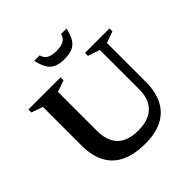

<svg xmlns="http://www.w3.org/2000/svg" viewBox="-226 -1047 1235 1235"><g transform="rotate(-45 392.0 -429.5)"><path d="M618.5 -261.5V-621.5L537.5 -649V-676H760V-649L682.5 -621.5V-265.5Q682.5 -175 649.8 -113Q617 -51 554.2 -19.5Q491.5 12 400.5 12Q302.5 12 235.8 -19Q169 -50 134.8 -113Q100.5 -176 100.5 -270.5V-621.5L23 -649V-676H315V-649L237.5 -621.5V-270.5Q237.5 -206.5 258.5 -164.2Q279.5 -122 321.8 -101Q364 -80 427 -80Q489 -80 531.5 -100.5Q574 -121 596.2 -161.5Q618.5 -202 618.5 -261.5ZM417.5 -814Q458.5 -814 482.5 -826.8Q506.5 -839.5 515 -871H564.5Q553.5 -821 535.5 -792.5Q517.5 -764 489 -752.2Q460.5 -740.5 417.5 -740.5Q374.5 -740.5 346 -752.2Q317.5 -764 299.5 -792.5Q281.5 -821 270.5 -871H320Q328.5 -839.5 352.5 -826.8Q376.5 -814 417.5 -814Z"/></g></svg>

Font: Newsreader 16pt 16pt SemiBold
Style: Regular
Weight: 600
Version: Version 1.003